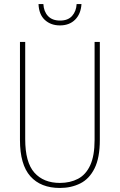

<svg xmlns="http://www.w3.org/2000/svg" viewBox="-20 -922 594 952"><path d="M475 -228Q475 -140 449 -87.5Q423 -35 378 -12.5Q333 10 277 10Q182 10 130.5 -48Q79 -106 79 -228V-714H105V-232Q105 -117 150.5 -66Q196 -15 277 -15Q328 -15 367 -35.5Q406 -56 427.5 -103Q449 -150 449 -228V-714H475ZM384 -902Q381 -853 352.5 -824.5Q324 -796 277 -796Q232 -796 202.5 -823Q173 -850 171 -902H195Q197 -865 218 -842.5Q239 -820 278 -820Q317 -820 337.5 -843Q358 -866 360 -902Z"/></svg>

Font: Noto Sans Lao Looped Condensed Thin
Style: Regular
Weight: 100
Width: 3
Designer: Mark Frömberg, Ben Mitchell
Foundry: The Fontpad Ltd
Version: Version 1.002; ttfautohint (v1.8.4.7-5d5b)